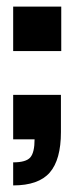

<svg xmlns="http://www.w3.org/2000/svg" viewBox="-20 -423 227 583"><path d="M20 140V70Q59 70 72 55Q85 40 85 0H20V-135H165V-22Q165 62 131 101Q97 140 20 140ZM20 -268V-403H166V-268Z"/></svg>

Font: Rokkitt SemiBold Black
Style: Regular
Weight: 900
Version: Version 3.103